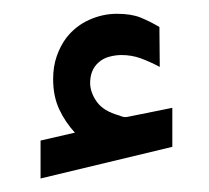

<svg xmlns="http://www.w3.org/2000/svg" viewBox="-20 -807 309 284"><path d="M90.8 -610.8Q76.7 -626 67.6 -645.3Q58.6 -664.6 58.6 -689.9Q58.6 -709 64 -724.1Q69.3 -739.3 78.1 -751Q91.8 -768.6 111.8 -777.6Q131.8 -786.6 152.8 -786.6Q174.3 -786.6 188 -781Q201.7 -775.4 215.8 -767.1L216.3 -708Q201.7 -715.8 188.2 -720.7Q174.8 -725.6 159.7 -725.6Q150.9 -725.6 141.6 -723.1Q132.3 -720.7 125 -713.9Q113.3 -703.1 113.3 -683.6Q113.8 -669.4 123.5 -656Q133.3 -642.6 156.2 -636.2Q158.7 -635.3 160.9 -634.5Q163.1 -633.8 165.5 -633.8Q167.5 -633.8 169.4 -634.3L234.9 -647.5V-589.8L40 -543V-599.1Z"/></svg>

Font: Vazir Black WOL-UI
Style: Black-WOL-UI
Weight: 900
Designer: Saber Rastikerdar
Foundry: Saber Rastikerdar
Version: Version 30.0.0